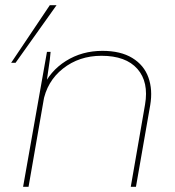

<svg xmlns="http://www.w3.org/2000/svg" viewBox="-20 -720 675 740"><path d="M161 -520H175Q174 -506 172 -490Q170 -474 167 -455Q163 -424 158 -393L157 -385L90 0H69ZM375 -524Q445 -524 490 -496.5Q535 -469 552 -421.5Q569 -374 559 -315L504 0H484L539 -317Q554 -404 509.5 -454.5Q465 -505 371 -505Q285 -505 222.5 -455.5Q160 -406 146 -325L143 -379Q172 -446 234 -485Q296 -524 375 -524ZM172 -700H198L40 -478H23Z"/></svg>

Font: Fixel Italic Variable 20240409 Display Thin
Style: Italic
Weight: 100
Italic angle: -10°
Designer: AlfaBravo + MacPaw
Foundry: Kyrylo Tkachov, Marchela Mozhyna, Serhii Makarenko, Maria Weinstein, Zakhar Kryvoshyya
Version: Version 1.211;Glyphs 3.2 (3225)